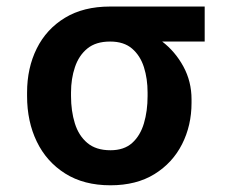

<svg xmlns="http://www.w3.org/2000/svg" viewBox="-20 -548 697 578"><path d="M61.5 -258.8V-269.5Q61.5 -343.3 90.6 -401.9Q119.6 -460.4 175.5 -494.4Q231.4 -528.3 311 -528.3H596.2V-422.9H468.3Q507.3 -393.1 532 -347.9Q556.6 -302.7 556.6 -249V-238.3Q556.6 -170.4 528.1 -114Q499.5 -57.6 445.1 -23.9Q390.6 9.8 312.5 9.8Q232.4 9.8 176.3 -25.6Q120.1 -61 90.8 -121.6Q61.5 -182.1 61.5 -258.8ZM193.8 -269.5V-258.8Q193.8 -213.9 205.3 -176.8Q216.8 -139.6 242.9 -117.7Q269 -95.7 312.5 -95.7Q353.5 -95.7 377.9 -117.7Q402.3 -139.6 413.3 -176.8Q424.3 -213.9 424.3 -258.8V-269.5Q424.3 -311 413.3 -345.7Q402.3 -380.4 377.7 -401.6Q353 -422.9 312 -422.9H311Q268.6 -422.9 242.9 -401.9Q217.3 -380.9 205.6 -345.9Q193.8 -311 193.8 -269.5Z"/></svg>

Font: Inter Semi Bold
Style: Regular
Weight: 600
Designer: Rasmus Andersson
Foundry: rsms
Version: Version 4.000;git-e0f93cc